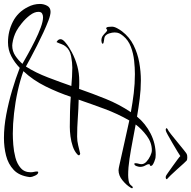

<svg xmlns="http://www.w3.org/2000/svg" viewBox="-19 -928 992 997"><g transform="rotate(90 477.5 -429.0)"><path d="M695 47Q637 47 573.5 35Q510 23 447.5 4.5Q385 -14 331 -35Q303 -8 270 9Q237 26 198 26Q141 26 91 0.5Q41 -25 15 -77Q-1 -107 -1 -140Q-1 -160 8.5 -177.5Q18 -195 40 -195Q56 -195 84 -184.5Q112 -174 146.5 -158Q181 -142 215.5 -124.5Q250 -107 279 -91.5Q308 -76 324 -67Q356 -117 381 -182.5Q406 -248 425 -303Q402 -305 377.5 -306.5Q353 -308 330 -308Q304 -308 271.5 -302Q239 -296 221 -275Q212 -265 207.5 -251.5Q203 -238 197 -226Q182 -234 182 -247Q182 -257 196 -269.5Q210 -282 226.5 -292Q243 -302 251 -306Q285 -324 322 -334Q359 -344 398 -344Q409 -344 419.5 -344Q430 -344 440 -343Q464 -412 492 -481.5Q520 -551 561 -612Q512 -621 462.5 -627Q413 -633 363 -633Q331 -633 293.5 -629Q256 -625 221.5 -612Q187 -599 165 -572Q156 -561 151.5 -551.5Q147 -542 147 -527Q147 -515 152 -499.5Q157 -484 168 -477Q173 -474 188.5 -472.5Q204 -471 206 -466Q205 -462 199 -460.5Q193 -459 189 -459Q174 -459 164 -466.5Q154 -474 147 -481.5Q140 -489 134 -489Q132 -489 130.5 -486.5Q129 -484 126 -484Q119 -484 118 -497Q117 -510 117 -514Q117 -526 125.5 -541.5Q134 -557 141 -566Q171 -605 213 -626Q255 -647 302.5 -655.5Q350 -664 396 -664Q443 -664 490.5 -658Q538 -652 584 -644Q620 -688 672 -714.5Q724 -741 782 -741Q790 -741 797 -740Q804 -739 811 -736Q816 -735 828 -729Q840 -723 840 -716Q840 -711 835.5 -711Q831 -711 831 -705Q831 -698 838 -686.5Q845 -675 845 -659Q845 -653 841 -641.5Q837 -630 829 -630Q826 -630 826 -636Q826 -644 828.5 -652Q831 -660 831 -667Q831 -681 818 -693Q805 -705 788 -713Q771 -721 759 -721Q719 -721 683.5 -694.5Q648 -668 625 -637Q664 -630 710.5 -621Q757 -612 803 -605Q849 -598 888 -598Q901 -598 917 -600.5Q933 -603 941 -613Q943 -615 945.5 -618.5Q948 -622 952 -622Q956 -622 956 -618Q956 -616 955 -614.5Q954 -613 953 -611Q940 -589 915 -568.5Q890 -548 862 -548Q856 -548 850 -549.5Q844 -551 838 -552Q780 -565 721.5 -578Q663 -591 604 -604Q569 -543 544 -475.5Q519 -408 496 -341Q544 -340 592 -336.5Q640 -333 688 -333Q711 -333 733 -338.5Q755 -344 777 -349Q779 -348 782 -346.5Q785 -345 785 -342Q785 -340 783.5 -338Q782 -336 780 -334Q764 -319 739 -310.5Q714 -302 687 -298.5Q660 -295 638 -295Q599 -295 559.5 -296Q520 -297 481 -300Q460 -236 427.5 -170Q395 -104 348 -54Q395 -37 451.5 -24.5Q508 -12 566 -5.5Q624 1 673 1Q697 1 730.5 -1.5Q764 -4 796.5 -12.5Q829 -21 851 -40Q873 -59 873 -92Q873 -101 871 -109Q869 -117 869 -125Q869 -131 873 -131Q883 -131 890.5 -114.5Q898 -98 898 -90V-86Q891 -32 860.5 -3.5Q830 25 786.5 36Q743 47 695 47ZM215 4Q244 4 268 -12Q292 -28 310 -49Q291 -60 258.5 -78Q226 -96 190 -114Q154 -132 121.5 -144Q89 -156 68 -156Q57 -156 48.5 -151Q40 -146 40 -132Q40 -111 57.5 -88Q75 -65 98.5 -46Q122 -27 139 -18Q169 -2 204 3Q208 4 215 4ZM652 -793Q648 -793 645 -795.5Q642 -798 648 -802Q656 -805 675.5 -820.5Q695 -836 717.5 -854.5Q740 -873 757.5 -887Q775 -901 778 -902Q783 -905 796 -905Q808 -905 812 -902Q814 -901 827 -886.5Q840 -872 857 -853Q874 -834 888.5 -819Q903 -804 906 -802Q909 -801 909 -798Q909 -795 903.5 -793.5Q898 -792 893 -794Q891 -794 876 -804.5Q861 -815 841.5 -829Q822 -843 806.5 -854.5Q791 -866 789 -869Q784 -865 764.5 -853.5Q745 -842 721.5 -828Q698 -814 679.5 -804Q661 -794 658 -794Q656 -793 652 -793Z"/></g></svg>

Font: Beau Rivage
Style: Regular
Weight: 400
Designer: Robert E. Leuschke
Foundry: Robert E. Leuschke
Version: Version 1.010; ttfautohint (v1.8.3)